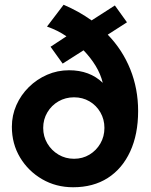

<svg xmlns="http://www.w3.org/2000/svg" viewBox="-20 -780 637 809"><path d="M288 9Q216 9 157.5 -25Q99 -59 64.5 -116.5Q30 -174 30 -246Q30 -294 49 -337Q68 -380 101.5 -413Q135 -446 178.5 -465Q222 -484 271 -484Q358 -484 413 -431Q404 -468 383 -502.5Q362 -537 332 -568L244 -512L193 -583L260 -627Q241 -640 221 -650Q201 -660 178 -668L248 -760Q313 -732 366 -694L464 -757L515 -686L434 -634Q496 -570 529 -488Q562 -406 562 -312Q562 -214 528.5 -141.5Q495 -69 434 -30Q373 9 288 9ZM292 -111Q328 -111 357 -128.5Q386 -146 403 -175.5Q420 -205 420 -241Q420 -277 403 -306.5Q386 -336 357 -353Q328 -370 292 -370Q256 -370 226.5 -353Q197 -336 179.5 -306.5Q162 -277 162 -241Q162 -205 179.5 -175.5Q197 -146 226.5 -128.5Q256 -111 292 -111Z"/></svg>

Font: Red Hat Display
Style: Bold
Weight: 700
Designer: Pentagram, MCKL
Foundry: Pentagram, MCKL
Version: Version 1.023; ttfautohint (v1.8.3)